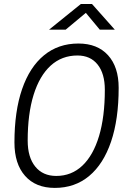

<svg xmlns="http://www.w3.org/2000/svg" viewBox="-20 -918 626 948"><path d="M250.5 9.8Q156.2 9.8 103.8 -49.6Q51.3 -108.9 51.3 -214.4Q51.3 -368.2 88.9 -477.5Q126.5 -586.9 197.3 -645Q268.1 -703.1 367.2 -703.1Q460.9 -703.1 513.4 -645.3Q565.9 -587.4 565.9 -484.4Q565.9 -329.1 528.3 -218.5Q490.7 -107.9 420.2 -49.1Q349.6 9.8 250.5 9.8ZM257.8 -49.3Q333 -49.3 386.7 -100.1Q440.4 -150.9 469 -246.1Q497.6 -341.3 497.6 -475.1Q497.6 -554.7 461.9 -599.4Q426.3 -644 362.3 -644Q285.2 -644 230.2 -594Q175.3 -543.9 146 -450Q116.7 -356 116.7 -223.6Q116.7 -141.6 154.1 -95.5Q191.4 -49.3 257.8 -49.3ZM222.2 -771.5 379.4 -898.4H434.1L546.9 -771.5H472.7L403.8 -854.5L304.2 -771.5Z"/></svg>

Font: Cascadia Code Light
Style: Italic
Weight: 300
Italic angle: -10°
Monospace: yes
Designer: Aaron Bell
Foundry: Saja Typeworks
Version: Version 2404.023; ttfautohint (v1.8.4)